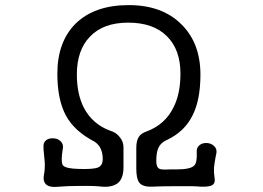

<svg xmlns="http://www.w3.org/2000/svg" viewBox="-20 -738 1040 760"><path d="M489.3 -717.8Q353.5 -717.8 278.3 -643.6Q207 -571.3 207 -446.3Q207 -342.8 241.2 -280.3Q274.4 -218.8 353.5 -177.7Q367.2 -168.9 375 -156.2Q386.7 -136.7 386.7 -108.4Q386.7 -83 368.2 -75.2Q349.6 -67.4 293 -69.3Q241.2 -70.3 229.5 -83Q221.7 -91.8 225.6 -127.9L229.5 -156.2Q229.5 -171.9 216.8 -181.6Q206.1 -190.4 189.5 -190.4Q172.9 -191.4 162.1 -182.6Q150.4 -172.9 152.3 -155.3V-146.5Q156.2 -111.3 157.2 -95.7Q158.2 -68.4 154.3 -47.9Q148.4 -17.6 165 -5.9Q179.7 4.9 212.9 1Q246.1 -2 293.9 -2Q355.5 -2.9 384.8 1Q428.7 3.9 450.2 -16.6Q468.8 -36.1 468.8 -75.2V-154.3Q468.8 -178.7 453.1 -196.3Q439.5 -213.9 416 -220.7Q346.7 -246.1 312.5 -310.5Q284.2 -365.2 284.2 -443.4Q284.2 -539.1 335.9 -592.8Q388.7 -648.4 487.3 -648.4Q586.9 -648.4 640.6 -594.7Q694.3 -542 694.3 -446.3Q694.3 -367.2 667 -313.5Q633.8 -245.1 560.5 -217.8Q537.1 -210 528.3 -194.3Q519.5 -179.7 519.5 -151.4V-71.3Q519.5 -32.2 530.3 -16.6Q542 1 577.1 1Q625 -1 673.8 -1Q750 -2 775.4 1Q809.6 2 821.3 -5.9Q831.1 -12.7 830.1 -27.3Q826.2 -52.7 827.1 -74.2Q828.1 -87.9 833 -114.3L836.9 -133.8Q838.9 -150.4 826.2 -161.1Q815.4 -170.9 798.8 -171.9Q781.2 -172.9 769.5 -163.1Q756.8 -153.3 758.8 -133.8Q760.7 -94.7 749 -83Q734.4 -67.4 678.7 -67.4H651.4Q622.1 -65.4 612.3 -69.3Q598.6 -75.2 598.6 -99.6Q598.6 -133.8 606.4 -151.4Q616.2 -173.8 643.6 -185.5Q710.9 -217.8 742.2 -281.2Q773.4 -342.8 773.4 -442.4Q773.4 -567.4 698.2 -641.6Q622.1 -717.8 489.3 -717.8Z"/></svg>

Font: GungsuhChe
Style: Regular
Weight: 400
Monospace: yes
Version: Version 2.21